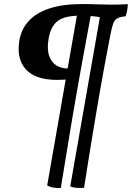

<svg xmlns="http://www.w3.org/2000/svg" viewBox="-20 -700 665 969"><path d="M394.7 -679.6Q436.5 -679.6 472.3 -678Q508.1 -676.5 543.1 -676.5Q563.8 -676.5 582.9 -677Q602 -677.5 625.1 -679Q624.6 -663.8 621.8 -647.6Q619 -631.4 613.5 -617.7Q586.1 -615.2 571.8 -607.2Q557.6 -599.2 551.1 -580.6Q544.5 -562 537.5 -526.8Q519.5 -433.3 505.3 -356.6Q491.1 -280 479.4 -211.2Q467.6 -142.4 455.9 -73.1Q444.2 -3.7 431.7 74.4Q419.2 152.6 404.2 248.1Q386.5 249 368.3 248Q350.1 247 334.4 240.9L487.8 -634.4L499.9 -610.6Q473.6 -615.7 447.9 -618.3Q422.3 -620.9 384.2 -620.9Q307.8 -620.9 272.5 -594.9Q237.1 -568.9 225.6 -506.6Q216.2 -452.7 227.8 -418.8Q239.5 -384.9 264.8 -369.7Q290.1 -354.5 319.2 -354.5H344.5L334.9 -302.8Q320.2 -299.2 305 -298Q289.7 -296.7 269.8 -296.7Q158.3 -296.7 110.1 -350.3Q61.8 -404 78.3 -498.5Q88.3 -554.8 126.1 -595.4Q163.8 -636 230.9 -657.8Q297.9 -679.6 394.7 -679.6ZM372.6 -646.9 442.8 -647.3Q413.4 -491.3 387.4 -346.6Q361.4 -201.9 336.9 -56.5Q312.5 89 286.9 249Q269.2 249.5 251 247Q232.8 244.4 218.1 235.8Z"/></svg>

Font: Vollkorn
Style: Italic
Weight: 400
Italic angle: -11°
Designer: Friedrich Althausen
Foundry: Friedrich Althausen
Version: Version 5.001